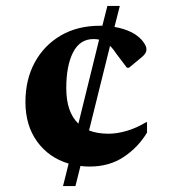

<svg xmlns="http://www.w3.org/2000/svg" viewBox="-20 -655 601 649"><path d="M193 -26 212 -102Q145 -122 105.5 -176.5Q66 -231 66 -310Q66 -386 97.5 -444Q129 -502 185.5 -535Q242 -568 318 -568Q322 -568 326 -568L343 -635H385L367 -564Q430 -553 460 -519Q475 -501 475 -489Q475 -482 472.5 -477Q470 -472 463 -465L416 -426H409L375 -471Q369 -480 363.5 -487Q358 -494 352 -500L281 -214Q309 -203 347 -203Q375 -203 408 -212.5Q441 -222 474 -242H477V-207Q448 -158 399 -125Q350 -92 283 -92Q267 -92 252 -94L235 -26ZM204 -357Q204 -276 245 -237L315 -521Q306 -523 296 -523Q250 -523 227 -478Q204 -433 204 -357Z"/></svg>

Font: Spectral
Style: Bold
Weight: 700
Designer: Jean-Baptiste Levee
Foundry: Production Type
Version: Version 2.001